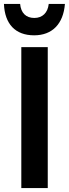

<svg xmlns="http://www.w3.org/2000/svg" viewBox="-45 -953 349 973"><path d="M128 -774C220 -774 276 -832 284 -933H202C197 -888 170 -862 129 -862C86 -862 61 -888 57 -933H-25C-21 -832 32 -774 128 -774ZM63 0H197V-714H63Z"/></svg>

Font: Kathrein 77 Bold Condensed
Style: Regular
Weight: 700
Width: 3
Designer: Lazydogs Typefoundry, based on Open Sans by Ascender Corporation
Foundry: Lazydogs Typefoundry
Version: Version 1.003;PS 001.003;hotconv 1.0.88;makeotf.lib2.5.64775